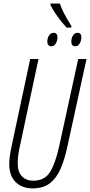

<svg xmlns="http://www.w3.org/2000/svg" viewBox="-20 -1044 504 1074"><path d="M162.1 9.8Q103.5 9.8 67.6 -25.4Q31.7 -60.5 31.7 -126.5Q31.7 -162.1 42.5 -214.8L148.9 -713.9H195.3L88.4 -212.9Q83.5 -189.9 81.3 -168.7Q79.1 -147.5 79.1 -130.9Q79.1 -81.5 103 -57.4Q127 -33.2 166.5 -33.2Q230 -33.2 260.3 -82.5Q290.5 -131.8 311.5 -228L417.5 -713.9H463.9L356.9 -224.1Q341.8 -152.8 319.1 -100.3Q296.4 -47.9 259 -19Q221.7 9.8 162.1 9.8ZM352.5 -889.6Q338.9 -904.3 321.3 -926.3Q303.7 -948.2 287.6 -972.2Q271.5 -996.1 262.2 -1016.6V-1024.4H314.9Q324.7 -993.7 341.8 -962.4Q358.9 -931.2 379.4 -898.4L378.4 -889.6ZM268.1 -785.2Q244.6 -785.2 244.6 -811.5Q244.6 -829.6 253.9 -845Q263.2 -860.4 279.8 -860.4Q301.3 -860.4 301.3 -835Q301.3 -816.9 292.2 -801Q283.2 -785.2 268.1 -785.2ZM401.4 -785.2Q378.9 -785.2 378.9 -811.5Q378.9 -829.6 387.9 -845Q397 -860.4 413.1 -860.4Q435.1 -860.4 435.1 -835Q435.1 -816.9 425.8 -801Q416.5 -785.2 401.4 -785.2Z"/></svg>

Font: Open Sans Condensed Light
Style: Italic
Weight: 300
Width: 3
Italic angle: -12°
Designer: Monotype Design Team
Foundry: Monotype Imaging Inc.
Version: Version 3.000; ttfautohint (v1.8.4)